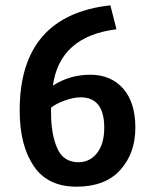

<svg xmlns="http://www.w3.org/2000/svg" viewBox="-20 -691 574 722"><path d="M395 -671 418 -581Q204 -554 179 -369Q242 -410 319.5 -410Q397 -410 443 -358Q489 -306 489 -210.5Q489 -115 432.5 -52Q376 11 267.5 11Q159 11 106.5 -67Q54 -145 54 -276Q54 -633 395 -671ZM372 -211Q372 -325 283 -325Q257 -325 223.5 -313Q190 -301 172 -286Q172 -276 172 -266Q172 -187 195 -134Q218 -81 275 -81Q318 -81 345 -115.5Q372 -150 372 -211Z"/></svg>

Font: Bree Serif
Style: Regular
Weight: 400
Designer: Veronika Burian, Jos Scaglione
Foundry: TypeTogether
Version: Version 1.002